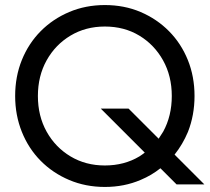

<svg xmlns="http://www.w3.org/2000/svg" viewBox="-20 -730 830 760"><path d="M40 -350Q40 -427 66.5 -492.5Q93 -558 141 -606.5Q189 -655 254 -682.5Q319 -710 395 -710Q472 -710 536.5 -682.5Q601 -655 649 -606.5Q697 -558 723.5 -492.5Q750 -427 750 -350Q750 -274 724 -208Q703 -158 671 -118L789 0H679L615 -64Q580 -36 537 -18Q472 10 395 10Q319 10 254 -17.5Q189 -45 141 -93.5Q93 -142 66.5 -208Q40 -274 40 -350ZM130 -350Q130 -271 164.5 -209Q199 -147 259 -111Q319 -75 395 -75Q472 -75 532 -111Q543 -118 553 -126L379 -300H489L608 -181Q617 -194 626 -209Q660 -271 660 -350Q660 -429 625.5 -491Q591 -553 531.5 -589Q472 -625 395 -625Q319 -625 259 -589Q199 -553 164.5 -491Q130 -429 130 -350Z"/></svg>

Font: Jost
Style: Regular
Weight: 400
Version: Version 3.710